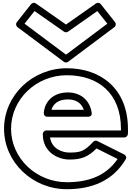

<svg xmlns="http://www.w3.org/2000/svg" viewBox="-20 -1306 945 1373"><path d="M227 -1227 437.7 -1079.5C446.7 -1073.2 459.2 -1074.5 466.4 -1079.5L676 -1227L747.5 -1136.6L452 -915.2L155.5 -1136.7ZM236.3 -1281.5C226.7 -1288.2 210.9 -1287.3 202.4 -1276.5L100.4 -1147.5C91.2 -1135.8 94.4 -1119.9 105 -1112L437 -864C445.5 -857.6 458.1 -857.3 467 -864L798 -1112C809.8 -1120.9 810.9 -1137 802.6 -1147.5L700.6 -1276.5C693.3 -1285.8 677.8 -1289.3 666.6 -1281.5L452 -1130.5ZM845.2 -373H311C295.9 -373 286 -358.7 286 -348C286 -211.4 401.6 -165 477 -165C561.3 -165 610.5 -184.2 670.2 -244.4L821 -169.1C738.7 -49.2 614.3 -3 458 -3C238 -3 59 -175.7 59 -385C59 -595.3 238 -768 458 -768C680.8 -768 845 -640.9 845 -384C845 -380.6 845.1 -375.5 845.2 -373ZM869 -323C880 -323 890.8 -331 893.4 -342.6C896.8 -358 895 -374 895 -384C895 -669.1 703.2 -818 458 -818C212 -818 9 -624.7 9 -385C9 -146.3 212 47 458 47C634.3 47 786 -11.1 878.5 -166.2C887.2 -180.8 879.6 -195.7 868.2 -201.4L676.2 -297.4C666.9 -302 654.4 -300.2 646.8 -292.1C584.3 -225.8 558.5 -215 477 -215C421.5 -215 350 -243.8 337.8 -323ZM318 -471H611C620.8 -471 639.1 -476.8 635.7 -499.7C621.9 -592.7 553.6 -645 465 -645C361.5 -645 299 -580.6 293.1 -497.8C292.2 -485 301.1 -471 318 -471ZM347.8 -521C360.6 -563 396.3 -595 465 -595C523.1 -595 561.9 -570.1 579.3 -521Z"/></svg>

Font: Poland Can Into
Style: BigWritingsOLn
Weight: 700
Foundry: Cannot Into Space Fonts
Version: Version 0.92